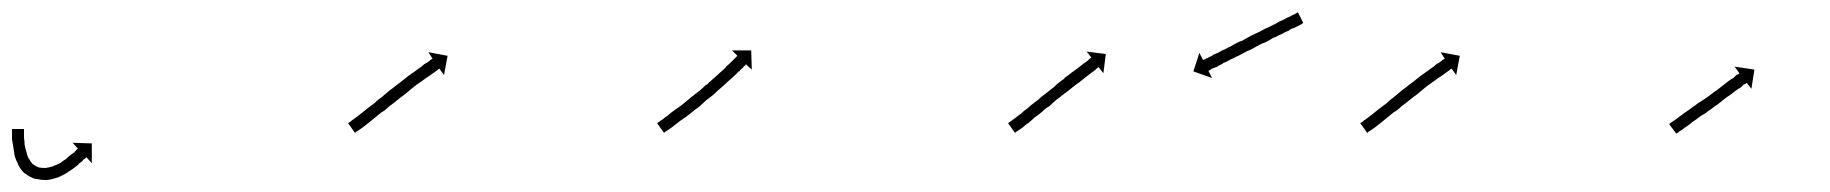

<svg xmlns="http://www.w3.org/2000/svg" viewBox="-28 -292 3050 320"><path d="M12 -75Q12 -75 12 -75Q12 -75 12 -75Q12 -75 12 -75Q12 -75 12 -75Q12 -73 12 -70Q12 -70 12 -70Q12 -70 12 -70Q12 -70 12 -70Q12 -70 12 -70Q12 -66 12 -61Q12 -61 12 -61Q12 -61 12 -61Q12 -61 12 -61.5Q12 -62 12 -62Q13 -56 13 -51Q13 -51 13 -51Q13 -51 13 -51Q13 -51 13 -51Q13 -51 13 -51Q14 -45 16 -39Q16 -39 16 -39Q16 -39 16 -39Q16 -39 16 -39Q16 -39 16 -39Q17 -33 20 -27Q20 -27 20 -27Q20 -27 20 -27Q20 -28 20 -28Q20 -28 20 -28Q23 -22 27 -18Q27 -18 26 -18Q26 -19 26 -19Q31 -15 37 -13Q37 -13 36 -13Q35 -13 35 -13Q42 -12 49 -12Q49 -12 49 -12Q48 -12 48 -12Q54 -13 61 -15Q61 -15 61 -15Q61 -15 60 -15Q60 -15 60 -15Q60 -15 60 -15Q66 -17 72 -20Q72 -20 72 -20Q72 -20 72 -20Q72 -20 72 -20Q72 -20 72 -20Q77 -24 82 -27Q82 -27 82 -27Q82 -27 82 -27Q82 -27 82 -27Q82 -27 82 -27Q86 -31 90 -34Q90 -34 90 -34Q90 -34 90 -34Q90 -34 90 -34Q90 -34 90 -34Q94 -37 97 -39Q97 -39 97 -39Q97 -39 97 -39Q97 -39 96.5 -39Q96 -39 96 -39Q99 -41 100 -43Q101 -44 102 -44L93 -54L125 -53V-20L116 -30Q115 -29 114 -28Q112 -27 110 -25Q110 -25 110 -24.5Q110 -24 110 -24Q110 -24 110 -24Q110 -24 110 -24Q107 -22 103 -19Q103 -19 103 -19Q103 -19 103 -19Q103 -18 103 -18Q103 -18 103 -18Q99 -15 94 -11Q94 -11 94 -11Q94 -11 94 -11Q94 -11 94 -11Q94 -11 94 -11Q88 -7 82 -3Q82 -3 82 -3Q82 -3 82 -3Q82 -3 82 -3Q82 -3 82 -3Q75 1 68 4Q68 4 68 4Q68 4 68 4Q67 4 67 4Q67 4 67 4Q59 7 50 8Q50 8 50 8Q49 8 49 8Q40 8 31 6Q31 6 31 6Q30 6 30 6Q21 3 14 -3Q14 -3 13 -3Q12 -4 12 -4Q6 -10 2 -18Q2 -18 2 -18Q2 -18 2 -19Q2 -19 2 -19Q2 -19 2 -19Q-2 -26 -4 -34Q-4 -34 -4 -34Q-4 -34 -4 -34Q-4 -34 -4 -34.5Q-4 -35 -4 -35Q-5 -41 -6 -48Q-6 -48 -6 -48Q-6 -48 -6 -48Q-6 -48 -6 -48Q-6 -48 -6 -48Q-7 -54 -8 -60Q-8 -60 -8 -60Q-8 -60 -8 -60Q-8 -60 -8 -60Q-8 -60 -8 -60Q-8 -65 -8 -69Q-8 -69 -8 -69Q-8 -69 -8 -69Q-8 -69 -8 -69Q-8 -69 -8 -69Q-8 -73 -8 -75Q-8 -75 -8 -75Q-8 -75 -8 -75Q-8 -75 -8 -75Q-8 -75 -8 -75Q-8 -76 -8 -77H12Q12 -76 12 -75Z M554 -88Q556 -89 558 -91Q558 -91 558 -91Q558 -91 558 -91Q558 -91 558 -91Q558 -91 558 -91Q561 -93 565 -96Q565 -96 565 -96Q565 -96 565 -96Q565 -96 565 -96Q565 -96 565 -96Q569 -99 574 -103Q579 -107 584 -111Q589 -115 596 -120Q599 -123 602 -125.5Q605 -128 608 -130Q615 -136 621 -141Q628 -146 634 -151Q641 -156 647 -161Q653 -166 659 -170Q665 -174 670 -178Q675 -181 679 -185Q683 -187 687 -190Q689 -192 691 -193Q692 -194 693 -194L686 -205L718 -199L712 -167L704 -178Q704 -177 703 -177Q701 -175 698 -173Q695 -171 691 -168Q687 -165 682 -162Q677 -158 671 -154Q665 -150 659 -145Q653 -140 647 -135Q640 -130 634 -125Q628 -120 621 -115Q618 -112 615 -109.5Q612 -107 608 -105Q602 -100 597 -96Q591 -91 586 -87Q581 -83 577 -80Q577 -80 577 -80Q577 -80 577 -80Q577 -80 577 -80Q577 -80 577 -80Q573 -77 570 -75Q570 -75 570 -75Q570 -75 570 -75Q570 -75 570 -75Q570 -75 570 -75Q567 -73 565 -72Q564 -71 564 -70L552 -87Q553 -87 554 -88Z M1069 -88Q1071 -89 1073 -91Q1077 -93 1080 -96Q1085 -99 1089 -103Q1094 -107 1100 -111Q1106 -115 1112 -120Q1118 -125 1124 -130Q1124 -130 1124 -130Q1124 -130 1124 -130Q1124 -130 1124 -130Q1124 -130 1124 -130Q1130 -135 1137 -140Q1137 -140 1137 -140Q1137 -140 1137 -140Q1137 -140 1137 -140Q1137 -140 1137 -140Q1143 -145 1149 -151Q1149 -151 1149 -150.5Q1149 -150 1149 -150Q1149 -150 1149 -150Q1149 -150 1149 -150Q1155 -156 1161 -161Q1161 -161 1161 -161Q1161 -161 1161 -161Q1161 -161 1161 -161Q1161 -161 1161 -161Q1167 -166 1172 -171Q1177 -175 1182 -180H1181Q1186 -184 1190 -188Q1193 -191 1196 -194Q1198 -196 1200 -198Q1200 -198 1201 -199L1192 -208H1224L1225 -176L1215 -185Q1215 -184 1214 -183Q1212 -182 1210 -179Q1207 -177 1204 -173H1203Q1200 -169 1195 -165Q1191 -161 1185 -156Q1180 -151 1174 -146Q1174 -146 1174 -146Q1174 -146 1174 -146Q1174 -146 1174 -146Q1174 -146 1174 -146Q1168 -141 1162 -135Q1162 -135 1162 -135Q1162 -135 1162 -135Q1162 -135 1162 -135Q1162 -135 1162 -135Q1156 -130 1149 -125Q1149 -125 1149 -125Q1149 -125 1149 -125Q1149 -125 1149 -125Q1149 -125 1149 -125Q1143 -119 1137 -114Q1137 -114 1137 -114Q1137 -114 1137 -114Q1137 -114 1137 -114Q1137 -114 1137 -114Q1130 -109 1124 -104Q1118 -99 1112 -95Q1106 -91 1101 -87Q1096 -83 1092 -80Q1088 -77 1085 -75Q1082 -73 1080 -72Q1079 -71 1079 -70L1067 -87Q1068 -87 1069 -88Z M1654 -88Q1654 -88 1654 -88Q1654 -88 1654 -88Q1654 -88 1654 -88Q1654 -88 1654 -88Q1655 -89 1658 -91Q1658 -91 1658 -91Q1658 -91 1658 -91Q1658 -91 1658 -91Q1658 -91 1658 -91Q1661 -93 1665 -96Q1669 -99 1674 -103Q1678 -107 1684 -111Q1689 -116 1696 -121Q1699 -123 1702 -125.5Q1705 -128 1708 -131Q1715 -136 1721 -141Q1728 -146 1734 -152Q1740 -157 1746 -161V-162Q1752 -166 1758 -171Q1764 -175 1769 -179Q1774 -183 1778 -186Q1782 -189 1785 -191Q1787 -193 1789 -195Q1790 -195 1791 -196L1783 -206L1815 -202L1811 -170L1803 -180Q1802 -179 1801 -179Q1799 -177 1797 -175Q1794 -173 1790 -170Q1786 -167 1781 -163Q1776 -159 1771 -155Q1765 -151 1759 -146Q1753 -141 1746 -136Q1740 -131 1733 -126Q1727 -121 1721 -115Q1717 -113 1714 -110.5Q1711 -108 1708 -105Q1702 -100 1696 -96Q1691 -91 1686 -87Q1681 -84 1677 -80Q1673 -77 1670 -75Q1670 -75 1670 -75Q1670 -75 1670 -75Q1670 -75 1670 -75Q1670 -75 1670 -75Q1667 -73 1665 -72Q1665 -72 1665 -72Q1665 -72 1665 -72Q1665 -72 1665 -72Q1665 -72 1665 -72Q1664 -71 1664 -70L1652 -87Q1653 -87 1654 -88ZM2143 -253Q2141 -252 2138 -250Q2136 -249 2134 -248Q2132 -247 2130 -246Q2127 -245 2124.5 -244Q2122 -243 2120 -241Q2117 -240 2114 -238.5Q2111 -237 2108 -235Q2104 -234 2101 -232Q2098 -230 2094 -229Q2091 -227 2087.5 -225Q2084 -223 2080 -221Q2076 -220 2072.5 -218Q2069 -216 2065 -214Q2062 -212 2058 -210Q2054 -208 2051 -207Q2047 -205 2043.5 -203Q2040 -201 2036 -199Q2033 -198 2029.5 -196Q2026 -194 2023 -193Q2020 -191 2017 -189.5Q2014 -188 2011 -187Q2009 -185 2006 -184Q2003 -183 2001 -181Q1998 -180 1993 -178Q1990 -176 1988 -175Q1987 -174 1986 -174L1992 -162L1961 -173L1971 -204L1977 -192Q1977 -192 1979 -193Q1980 -193 1981.5 -194Q1983 -195 1984 -195Q1987 -197 1992 -199Q1994 -201 1997 -202Q2000 -203 2002 -204Q2005 -206 2008 -207.5Q2011 -209 2014 -210Q2017 -212 2020.5 -213.5Q2024 -215 2027 -217Q2031 -219 2034.5 -221Q2038 -223 2042 -224Q2045 -226 2049 -228Q2053 -230 2056 -232Q2060 -234 2063.5 -235.5Q2067 -237 2071 -239Q2075 -241 2078.5 -243Q2082 -245 2085 -246Q2089 -248 2092 -249.5Q2095 -251 2099 -253Q2102 -255 2105 -256.5Q2108 -258 2111 -259Q2113 -260 2115.5 -261.5Q2118 -263 2121 -264Q2126 -267 2129 -268Q2131 -269 2134 -271Q2134 -271 2134.5 -271Q2135 -271 2135 -272L2144 -254Q2144 -254 2143.5 -253.5Q2143 -253 2143 -253Z M2241 -88Q2243 -89 2245 -91Q2245 -91 2245 -91Q2245 -91 2245 -91Q2245 -91 2245 -91Q2245 -91 2245 -91Q2248 -93 2252 -96Q2252 -96 2252 -96Q2252 -96 2252 -96Q2252 -96 2252 -96Q2252 -96 2252 -96Q2256 -99 2261 -103Q2266 -107 2271 -111Q2276 -115 2283 -120Q2286 -123 2289 -125.5Q2292 -128 2295 -130Q2302 -136 2308 -141Q2315 -146 2321 -151Q2328 -156 2334 -161Q2340 -166 2346 -170Q2352 -174 2357 -178Q2362 -181 2366 -185Q2370 -187 2374 -190Q2376 -192 2378 -193Q2379 -194 2380 -194L2373 -205L2405 -199L2399 -167L2391 -178Q2391 -177 2390 -177Q2388 -175 2385 -173Q2382 -171 2378 -168Q2374 -165 2369 -162Q2364 -158 2358 -154Q2352 -150 2346 -145Q2340 -140 2334 -135Q2327 -130 2321 -125Q2315 -120 2308 -115Q2305 -112 2302 -109.5Q2299 -107 2295 -105Q2289 -100 2284 -96Q2278 -91 2273 -87Q2268 -83 2264 -80Q2264 -80 2264 -80Q2264 -80 2264 -80Q2264 -80 2264 -80Q2264 -80 2264 -80Q2260 -77 2257 -75Q2257 -75 2257 -75Q2257 -75 2257 -75Q2257 -75 2257 -75Q2257 -75 2257 -75Q2254 -73 2252 -72Q2251 -71 2251 -70L2239 -87Q2240 -87 2241 -88Z M2755 -86Q2757 -88 2759 -89Q2762 -91 2765 -93Q2769 -96 2773 -99Q2777 -102 2781 -105Q2786 -108 2791 -112Q2797 -116 2802 -120Q2808 -124 2813 -127Q2819 -131 2824 -135Q2829 -139 2835 -143Q2840 -147 2844 -150Q2849 -154 2853 -157Q2857 -160 2861 -162Q2864 -165 2866 -167Q2869 -168 2870 -169Q2871 -170 2871 -170L2863 -181L2896 -176L2891 -144L2883 -154Q2883 -154 2882 -153Q2881 -152 2878 -151Q2876 -149 2873 -146Q2869 -144 2865 -141Q2861 -138 2856 -134Q2851 -131 2846 -127Q2841 -123 2836 -119Q2830 -115 2825 -111Q2819 -107 2814 -103Q2808 -100 2803 -96Q2798 -92 2793 -89Q2789 -85 2784 -82Q2781 -80 2777 -77Q2773 -74 2771 -73Q2769 -71 2767 -70Q2766 -70 2766 -69L2754 -85Q2755 -86 2755 -86Z"/></svg>

Font: FRB American Cursive Just Arrows Light
Style: Italic
Weight: 300
Italic angle: -25°
Version: Version 2.0;Modular Font Editor K font №1